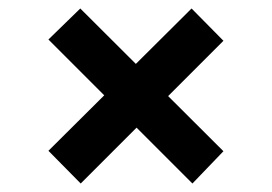

<svg xmlns="http://www.w3.org/2000/svg" viewBox="-20 -536 640 452"><path d="M433 -104 94 -443 169 -516 506 -180ZM170 -104 94 -181 431 -516 506 -440Z"/></svg>

Font: BioRhyme
Style: Bold
Weight: 700
Designer: Aoife Mooney
Foundry: Aoife Mooney Type
Version: Version 1.600;gftools[0.9.33]